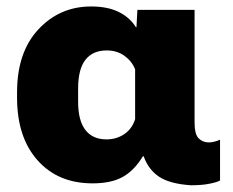

<svg xmlns="http://www.w3.org/2000/svg" viewBox="-20 -546 705 582"><path d="M260.7 9.8Q317.4 9.8 352.3 -9.8Q387.2 -29.3 413.1 -72.3H415.5Q429.7 -32.2 461.9 -10.5Q494.1 11.2 558.6 15.6Q592.8 15.6 616.2 10.7Q639.6 5.9 647 1V-122.6Q639.6 -119.1 630.4 -116.7Q621.1 -114.3 612.8 -114.3Q594.7 -114.3 582.3 -126.5Q569.8 -138.7 569.8 -174.8V-516.1H396.5L393.6 -463.4H392.1Q373 -493.7 339.4 -510Q305.7 -526.4 256.3 -526.4Q161.1 -526.4 96.4 -457Q31.7 -387.7 31.7 -266.1V-250Q31.7 -129.9 93.8 -60.1Q155.8 9.8 260.7 9.8ZM302.7 -123.5Q260.7 -123.5 238.8 -152.1Q216.8 -180.7 216.8 -237.3V-277.8Q216.8 -336.4 239 -364.7Q261.2 -393.1 303.2 -393.1Q335 -393.1 357.4 -376.7Q379.9 -360.4 389.6 -335.9V-184.6Q379.9 -154.8 356.4 -139.2Q333 -123.5 302.7 -123.5Z"/></svg>

Font: Roboto Flex
Style: wght 900 wdth 100 opsz 14.0 GRAD 0.00 slnt 0.00 XTRA 468 XOPQ 96 YOPQ 79 YTLC 514 YTUC 712 YTAS 750 YTDE -203.00 YTFI 738
Weight: 900
Designer: Berlow after Robertson
Foundry: Google
Version: Version 3.100